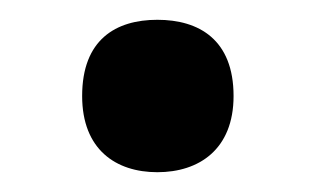

<svg xmlns="http://www.w3.org/2000/svg" viewBox="-20 -449 319 194"><path d="M63 -352C63 -298 97 -275 139 -275C181 -275 216 -298 216 -352C216 -409 181 -429 139 -429C97 -429 63 -409 63 -352Z"/></svg>

Font: Noto Sans Gurmukhi SemiBold
Style: Regular
Weight: 600
Designer: Jelle Bosma - Monotype Design Team
Foundry: Monotype Imaging Inc.
Version: Version 2.004